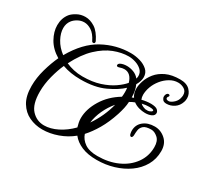

<svg xmlns="http://www.w3.org/2000/svg" viewBox="-140 -873 1216 1131"><g transform="rotate(30 468.0 -308.0)"><path d="M255 43Q207 43 165.5 23.5Q124 4 98.5 -38Q73 -80 73 -148Q73 -204 89.5 -262.5Q106 -321 128 -368Q76 -399 50.5 -444.5Q25 -490 25 -534Q25 -582 52 -616Q64 -631 89.5 -645Q115 -659 146 -659Q178 -659 210.5 -638.5Q243 -618 269 -565Q270 -563 270 -559Q270 -549 260 -549Q253 -549 250 -556Q230 -596 205 -612Q180 -628 156 -628Q133 -628 112.5 -616.5Q92 -605 81 -590Q64 -568 64 -537Q64 -503 84.5 -465Q105 -427 144 -398Q209 -512 297.5 -560Q386 -608 484 -608Q515 -608 546.5 -599Q578 -590 599 -571Q620 -552 620 -522Q620 -510 616 -496Q612 -482 602 -465Q610 -448 614 -427.5Q618 -407 618 -384Q622 -386 625 -387Q628 -388 631 -389Q615 -411 615 -443Q615 -466 624 -494Q634 -526 657 -554.5Q680 -583 718.5 -601Q757 -619 813 -619Q858 -619 880.5 -595.5Q903 -572 903 -543Q903 -528 899 -517Q889 -486 864.5 -470Q840 -454 813 -454Q794 -454 786.5 -464Q779 -474 779 -484Q779 -494 783.5 -501.5Q788 -509 795 -510H797Q801 -510 804 -507Q807 -504 805 -499Q803 -497 800.5 -493Q798 -489 798 -485Q798 -481 802 -477.5Q806 -474 817 -474Q828 -474 845 -487.5Q862 -501 869 -520Q874 -537 874 -546Q874 -573 854.5 -585Q835 -597 812 -597Q783 -597 756 -581Q729 -565 709 -540Q689 -515 679 -488Q673 -472 670.5 -457.5Q668 -443 668 -432Q668 -415 674 -401Q690 -405 705.5 -407Q721 -409 737 -409Q769 -408 780 -398Q791 -388 791 -377Q791 -361 773.5 -352.5Q756 -344 731 -344Q711 -344 689 -350Q667 -356 650 -369Q642 -366 633.5 -362Q625 -358 617 -353Q616 -332 611 -309Q606 -286 598 -261Q576 -194 547 -144.5Q518 -95 486 -60Q497 -27 528 -5.5Q559 16 615 16Q690 16 750 -11Q810 -38 845 -86.5Q880 -135 880 -197Q880 -239 857.5 -258.5Q835 -278 814 -278Q776 -278 761 -264.5Q746 -251 743.5 -233Q741 -215 741 -200Q741 -185 732 -181H730Q727 -181 723.5 -184Q720 -187 718 -197Q717 -202 716.5 -206.5Q716 -211 716 -215Q716 -255 745.5 -279.5Q775 -304 822 -304Q863 -304 895 -275.5Q927 -247 927 -197Q927 -143 902 -99.5Q877 -56 834 -25.5Q791 5 736.5 21.5Q682 38 622 38Q561 38 519 20Q477 2 453 -29Q412 5 359 24Q306 43 255 43ZM304 -346Q371 -346 421.5 -362.5Q472 -379 506.5 -403Q541 -427 560 -450Q543 -507 498 -507Q484 -507 467 -501Q464 -500 461.5 -499.5Q459 -499 457 -499Q448 -499 448 -507Q448 -516 459 -522Q477 -531 502 -531Q524 -531 547 -522.5Q570 -514 586 -494Q589 -505 589 -513Q589 -537 572 -553Q555 -569 530.5 -577Q506 -585 483 -585Q435 -585 383.5 -565Q332 -545 282.5 -498.5Q233 -452 191 -370Q215 -359 244 -352.5Q273 -346 304 -346ZM252 17Q295 17 342 -6.5Q389 -30 429 -71Q425 -85 422 -99.5Q419 -114 419 -129Q419 -190 457.5 -253.5Q496 -317 566 -359Q567 -367 567.5 -375.5Q568 -384 568 -391Q568 -399 567.5 -406Q567 -413 566 -420Q530 -386 465 -355.5Q400 -325 303 -325Q233 -325 179 -345Q161 -306 146.5 -251Q132 -196 132 -143Q132 -58 167 -20.5Q202 17 252 17ZM722 -364Q741 -362 752 -367Q763 -372 765 -376Q772 -388 735 -388Q713 -388 687 -382Q698 -372 708.5 -368.5Q719 -365 722 -364ZM480 -134Q532 -209 555 -298Q525 -263 505 -219.5Q485 -176 480 -134Z"/></g></svg>

Font: Gwendolyn
Style: Bold
Weight: 700
Designer: Robert E. Leuschke
Foundry: Robert E. Leuschke
Version: Version 1.010; ttfautohint (v1.8.3)